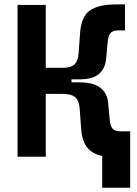

<svg xmlns="http://www.w3.org/2000/svg" viewBox="-20 -716 626 877"><path d="M60.1 0V-693.4H189V-406.2H266.6Q304.2 -406.2 320.6 -422.1Q336.9 -438 339.4 -475.6L345.7 -565.4Q351.1 -640.6 390.6 -668.2Q430.2 -695.8 509.3 -695.8H550.8V-577.1H519Q496.6 -577.1 485.6 -565.7Q474.6 -554.2 472.2 -526.4L464.8 -448.2Q461.4 -404.8 433.1 -379.2Q404.8 -353.5 341.3 -353.5H306.6V-339.8H341.3Q407.7 -339.8 439.2 -314.5Q470.7 -289.1 474.1 -245.1L481.4 -167Q483.9 -139.2 494.9 -127.7Q505.9 -116.2 528.3 -116.2H574.7V141.6H446.8V-3.4Q401.9 -13.2 378.4 -42.2Q355 -71.3 350.6 -127.9L344.2 -217.8Q341.8 -254.9 324.5 -271Q307.1 -287.1 266.6 -287.1H189V0Z"/></svg>

Font: Cascadia Code NF
Style: Bold
Weight: 700
Monospace: yes
Designer: Aaron Bell
Foundry: Saja Typeworks
Version: Version 2404.023; ttfautohint (v1.8.4)